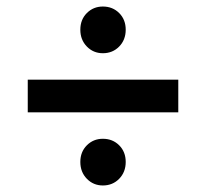

<svg xmlns="http://www.w3.org/2000/svg" viewBox="-20 -644 630 588"><path d="M226 -553Q226 -584 246 -604Q266 -624 295 -624Q325 -624 345 -604Q365 -584 365 -553Q365 -522 345 -501.5Q325 -481 295 -481Q266 -481 246 -501.5Q226 -522 226 -553ZM65 -400H526V-300H65ZM226 -148Q226 -179 246 -199Q266 -219 295 -219Q325 -219 345 -199Q365 -179 365 -148Q365 -117 345 -96.5Q325 -76 295 -76Q266 -76 246 -96.5Q226 -117 226 -148Z"/></svg>

Font: CMG Sans SemiBold
Style: Regular
Weight: 600
Designer: Julieta Ulanovsky
Foundry: Julieta Ulanovsky
Version: Version 7.200